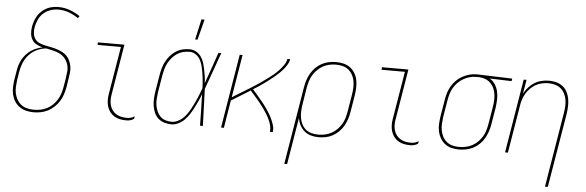

<svg xmlns="http://www.w3.org/2000/svg" viewBox="-56 -938 4112 1347"><g transform="rotate(5 2000.0 -264.5)"><path d="M196 8Q168 8 142.5 1.5Q117 -5 96 -20Q75 -35 61.5 -57Q48 -79 42 -105Q36 -131 37.5 -158.5Q39 -186 43 -213L53 -273Q56 -293 62.5 -313.5Q69 -334 79.5 -353Q90 -372 105.5 -389Q121 -406 139 -418.5Q157 -431 178 -439Q199 -447 219 -451Q196 -457 176 -468Q156 -479 144.5 -498.5Q133 -518 131 -541.5Q129 -565 133 -589Q137 -610 143.5 -629.5Q150 -649 161.5 -667.5Q173 -686 189.5 -701Q206 -716 225 -725.5Q244 -735 265 -739Q286 -743 306 -743Q349 -743 388 -728.5Q427 -714 459 -692L449 -677Q418 -698 382.5 -711.5Q347 -725 307 -725Q280 -725 252.5 -716Q225 -707 203 -687.5Q181 -668 169 -641.5Q157 -615 152 -588Q148 -566 150.5 -544Q153 -522 164.5 -505Q176 -488 195.5 -479.5Q215 -471 235.5 -466.5Q256 -462 277.5 -458Q299 -454 319 -447.5Q339 -441 358 -431.5Q377 -422 391 -407.5Q405 -393 413.5 -374Q422 -355 425.5 -334Q429 -313 426.5 -290.5Q424 -268 420 -246L411 -187Q406 -161 398 -136Q390 -111 375.5 -88Q361 -65 341 -46Q321 -27 297 -14.5Q273 -2 247 3Q221 8 196 8ZM196 -10Q219 -10 243 -14.5Q267 -19 289 -30.5Q311 -42 329.5 -60Q348 -78 360.5 -99Q373 -120 380 -143.5Q387 -167 391 -190L401 -249Q405 -275 407 -300.5Q409 -326 401 -349.5Q393 -373 377.5 -391Q362 -409 340.5 -419.5Q319 -430 294.5 -435.5Q270 -441 246 -446Q224 -444 203 -437Q182 -430 162.5 -418Q143 -406 127 -389Q111 -372 100 -352.5Q89 -333 82.5 -312Q76 -291 72 -270L62 -210Q59 -186 57.5 -161Q56 -136 61 -113Q66 -90 77.5 -70Q89 -50 106.5 -36Q124 -22 147.5 -16Q171 -10 196 -10Z M851 8Q828 8 806 4Q784 0 765.5 -11Q747 -22 734 -39Q721 -56 714.5 -77Q708 -98 707.5 -120.5Q707 -143 711 -166L767 -502H603V-520H790L731 -164Q727 -143 727.5 -123Q728 -103 733.5 -84.5Q739 -66 751 -51Q763 -36 779.5 -26.5Q796 -17 815 -13.5Q834 -10 854 -10Q867 -10 881 -14Q895 -18 906 -26L903 -8Q892 0 878 4Q864 8 851 8Z M1167 8Q1141 8 1116.5 0.5Q1092 -7 1074 -23Q1056 -39 1046 -62Q1036 -85 1032 -110Q1028 -135 1029.5 -161Q1031 -187 1035 -213L1055 -333Q1059 -357 1066 -381Q1073 -405 1085 -427.5Q1097 -450 1114.5 -469.5Q1132 -489 1154 -503Q1176 -517 1200.5 -522.5Q1225 -528 1249 -528Q1274 -528 1295 -516Q1316 -504 1329.5 -485Q1343 -466 1350 -443.5Q1357 -421 1362 -397Q1367 -373 1370.5 -349Q1374 -325 1375 -300Q1395 -355 1414 -410Q1433 -465 1452 -520H1472Q1448 -455 1425.5 -390Q1403 -325 1379 -260Q1382 -195 1383.5 -130Q1385 -65 1388 0H1368Q1367 -55 1366 -110.5Q1365 -166 1363 -222Q1354 -197 1343 -173Q1332 -149 1320 -125.5Q1308 -102 1293.5 -79Q1279 -56 1260.5 -36.5Q1242 -17 1217 -4.5Q1192 8 1167 8ZM1167 -10Q1187 -10 1207 -19Q1227 -28 1243 -42.5Q1259 -57 1271.5 -74.5Q1284 -92 1294.5 -110.5Q1305 -129 1314 -148Q1323 -167 1331.5 -186Q1340 -205 1347.5 -224.5Q1355 -244 1362 -263Q1361 -282 1360 -301Q1359 -320 1356.5 -339Q1354 -358 1351 -376.5Q1348 -395 1343.5 -413Q1339 -431 1332 -448Q1325 -465 1313.5 -479Q1302 -493 1285.5 -501.5Q1269 -510 1249 -510Q1227 -510 1204.5 -504.5Q1182 -499 1162.5 -486Q1143 -473 1127.5 -455Q1112 -437 1101 -416.5Q1090 -396 1084 -374Q1078 -352 1074 -330L1054 -210Q1051 -187 1049 -163.5Q1047 -140 1050.5 -118Q1054 -96 1062.5 -75.5Q1071 -55 1086 -39.5Q1101 -24 1122.5 -17Q1144 -10 1167 -10ZM1281 -600 1313 -744H1335L1298 -600Z M1516 0 1602 -520H1622L1572 -218Q1592 -231 1613 -243.5Q1634 -256 1654.5 -268.5Q1675 -281 1696 -294Q1717 -307 1737 -320Q1757 -333 1776.5 -347Q1796 -361 1816 -375.5Q1836 -390 1854.5 -405.5Q1873 -421 1889.5 -439Q1906 -457 1920 -477.5Q1934 -498 1938 -520H1958Q1954 -500 1943 -481.5Q1932 -463 1918 -446.5Q1904 -430 1888.5 -415.5Q1873 -401 1856 -387Q1839 -373 1822 -360Q1805 -347 1787.5 -334.5Q1770 -322 1752 -310Q1734 -298 1716 -287Q1730 -272 1743.5 -256Q1757 -240 1770.5 -224Q1784 -208 1797 -191.5Q1810 -175 1822 -157.5Q1834 -140 1844.5 -122Q1855 -104 1863.5 -84.5Q1872 -65 1878 -44Q1884 -23 1880 0H1860Q1863 -22 1858 -42.5Q1853 -63 1844.5 -82Q1836 -101 1825.5 -118.5Q1815 -136 1803.5 -152.5Q1792 -169 1779.5 -185Q1767 -201 1754 -216.5Q1741 -232 1727.5 -247Q1714 -262 1701 -277Q1667 -256 1634 -235.5Q1601 -215 1568 -195L1536 0Z M1980 215 2071 -333Q2075 -358 2083 -383Q2091 -408 2104.5 -431Q2118 -454 2137.5 -473.5Q2157 -493 2181 -505.5Q2205 -518 2230.5 -523Q2256 -528 2281 -528Q2309 -528 2335 -521.5Q2361 -515 2381 -499.5Q2401 -484 2414 -462Q2427 -440 2432 -414.5Q2437 -389 2436 -361.5Q2435 -334 2431 -307L2411 -187Q2407 -162 2399 -137.5Q2391 -113 2378 -90Q2365 -67 2345.5 -47.5Q2326 -28 2302.5 -15Q2279 -2 2253.5 3Q2228 8 2203 8Q2175 8 2148.5 0.5Q2122 -7 2102.5 -24Q2083 -41 2070.5 -65Q2058 -89 2055 -116L2000 215ZM2200 -10Q2223 -10 2246.5 -15Q2270 -20 2291.5 -31.5Q2313 -43 2331 -61Q2349 -79 2361.5 -100Q2374 -121 2380.5 -144Q2387 -167 2391 -190L2411 -310Q2415 -334 2416 -358.5Q2417 -383 2413 -406Q2409 -429 2398 -449Q2387 -469 2369.5 -483.5Q2352 -498 2329 -504Q2306 -510 2281 -510Q2258 -510 2234.5 -505Q2211 -500 2190 -488.5Q2169 -477 2151 -459Q2133 -441 2120.5 -420Q2108 -399 2101 -376Q2094 -353 2090 -330L2071 -211Q2067 -187 2066 -162.5Q2065 -138 2069 -115Q2073 -92 2083.5 -71.5Q2094 -51 2111.5 -36.5Q2129 -22 2152 -16Q2175 -10 2200 -10Z M2851 8Q2828 8 2806 4Q2784 0 2765.5 -11Q2747 -22 2734 -39Q2721 -56 2714.5 -77Q2708 -98 2707.5 -120.5Q2707 -143 2711 -166L2767 -502H2603V-520H2790L2731 -164Q2727 -143 2727.5 -123Q2728 -103 2733.5 -84.5Q2739 -66 2751 -51Q2763 -36 2779.5 -26.5Q2796 -17 2815 -13.5Q2834 -10 2854 -10Q2867 -10 2881 -14Q2895 -18 2906 -26L2903 -8Q2892 0 2878 4Q2864 8 2851 8Z M3192 8Q3164 8 3138.5 1.5Q3113 -5 3093 -20.5Q3073 -36 3060 -58Q3047 -80 3041.5 -105.5Q3036 -131 3037.5 -158.5Q3039 -186 3043 -213L3063 -333Q3067 -358 3074.5 -382Q3082 -406 3095.5 -428.5Q3109 -451 3128 -470Q3147 -489 3170 -501.5Q3193 -514 3217.5 -521Q3242 -528 3266 -528H3281L3521 -520L3518 -502L3365 -507Q3387 -493 3402 -470Q3417 -447 3423 -420Q3429 -393 3428 -364.5Q3427 -336 3423 -307L3403 -187Q3399 -162 3390.5 -137Q3382 -112 3369 -89Q3356 -66 3336 -46.5Q3316 -27 3292 -14.5Q3268 -2 3242.5 3Q3217 8 3192 8ZM3192 -10Q3215 -10 3238.5 -15Q3262 -20 3283.5 -31.5Q3305 -43 3323 -61Q3341 -79 3353.5 -100Q3366 -121 3372.5 -144Q3379 -167 3383 -190L3403 -310Q3407 -333 3408 -356Q3409 -379 3406 -400.5Q3403 -422 3394 -442Q3385 -462 3370 -477Q3355 -492 3335 -500Q3315 -508 3292 -510H3266Q3244 -510 3221.5 -503.5Q3199 -497 3178 -485Q3157 -473 3140 -455.5Q3123 -438 3111 -417.5Q3099 -397 3092.5 -375Q3086 -353 3082 -330L3062 -210Q3059 -186 3057.5 -161.5Q3056 -137 3060.5 -114Q3065 -91 3075.5 -71Q3086 -51 3103.5 -36.5Q3121 -22 3144 -16Q3167 -10 3192 -10Z M3816 215 3903 -310Q3907 -334 3908.5 -358Q3910 -382 3906 -405Q3902 -428 3891.5 -448.5Q3881 -469 3864 -483Q3847 -497 3824 -503.5Q3801 -510 3777 -510Q3755 -510 3731.5 -505Q3708 -500 3687.5 -488Q3667 -476 3649.5 -458.5Q3632 -441 3620 -420Q3608 -399 3601 -376.5Q3594 -354 3591 -331L3536 0H3516L3602 -520H3622L3605 -421Q3617 -445 3636.5 -466.5Q3656 -488 3679 -502Q3702 -516 3728.5 -522Q3755 -528 3781 -528Q3808 -528 3833 -521Q3858 -514 3877.5 -498.5Q3897 -483 3908.5 -460.5Q3920 -438 3924.5 -412.5Q3929 -387 3928 -360.5Q3927 -334 3923 -307L3836 215Z"/></g></svg>

Font: Iosevka Term Curly Th Obl
Style: Regular
Weight: 100
Italic angle: -9°
Designer: Belleve Invis
Foundry: Belleve Invis
Version: Version 32.3.0